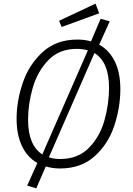

<svg xmlns="http://www.w3.org/2000/svg" viewBox="-20 -913 728 1053"><path d="M640 -424Q640 -324 607 -224Q574 -124 499.5 -56.5Q425 11 309 11Q269 11 231 0L179 120L129 105L185 -19Q130 -50 100.5 -112Q71 -174 71 -262Q71 -359 105 -459Q139 -559 214 -627.5Q289 -696 404 -696Q446 -696 479 -686L532 -810L582 -796L524 -668Q580 -637 610 -575.5Q640 -514 640 -424ZM212 -66 462 -637Q432 -645 401 -645Q305 -645 245.5 -583.5Q186 -522 160 -433Q134 -344 134 -256Q134 -117 212 -66ZM578 -432Q578 -573 498 -622L248 -50Q277 -41 310 -41Q408 -41 468 -102.5Q528 -164 553 -253.5Q578 -343 578 -432ZM524 -840 318 -765 304 -799 504 -893Z"/></svg>

Font: FiraGO Light
Style: Italic
Weight: 300
Italic angle: -8°
Designer: bBox Type GmbH
Foundry: bBox Type GmbH
Version: Version 1.001